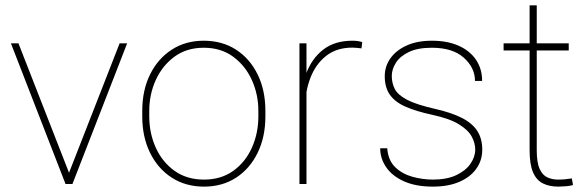

<svg xmlns="http://www.w3.org/2000/svg" viewBox="-20 -691 2209 721"><path d="M429.2 -528.3H457.5L252 0H227.1L234.9 -31.2ZM243.7 -30.8 251.5 0H226.1L21 -528.3H49.3Z M514.2 -274.4Q514.2 -352.1 543.5 -411.4Q572.8 -470.7 624.8 -504.4Q676.8 -538.1 745.1 -538.1Q814.5 -538.1 866.5 -504.4Q918.5 -470.7 947.5 -411.4Q976.6 -352.1 976.6 -274.4V-253.9Q976.6 -176.8 947.5 -117.2Q918.5 -57.6 866.7 -23.9Q814.9 9.8 746.1 9.8Q677.2 9.8 625 -23.9Q572.8 -57.6 543.5 -117.2Q514.2 -176.8 514.2 -253.9ZM540.5 -253.9Q540.5 -190.9 564.9 -136.7Q589.4 -82.5 635.3 -49.6Q681.2 -16.6 746.1 -16.6Q810.5 -16.6 856.2 -49.6Q901.9 -82.5 926 -136.7Q950.2 -190.9 950.2 -253.9V-274.4Q950.2 -336.4 925.8 -390.4Q901.4 -444.3 855.7 -478Q810.1 -511.7 745.1 -511.7Q680.7 -511.7 635 -478Q589.4 -444.3 564.9 -390.4Q540.5 -336.4 540.5 -274.4Z M1130.9 0H1104.5V-528.3H1130.9V-436.5ZM1337.4 -509.3Q1329.6 -510.3 1321 -511.2Q1312.5 -512.2 1303.2 -512.2Q1244.1 -512.2 1204.6 -481Q1165 -449.7 1145.3 -397.7Q1125.5 -345.7 1125.5 -283.2L1107.9 -281.7Q1107.9 -356 1129.4 -413.8Q1150.9 -471.7 1194.1 -504.9Q1237.3 -538.1 1303.2 -538.1Q1315.4 -538.1 1324.7 -536.6Q1334 -535.2 1340.3 -532.7Z M1605.5 9.8Q1541.5 9.8 1497.3 -10Q1453.1 -29.8 1430.4 -62.7Q1407.7 -95.7 1407.7 -134.3H1434.1Q1437.5 -88.9 1464.1 -63.2Q1490.7 -37.6 1529.1 -27.1Q1567.4 -16.6 1605.5 -16.6Q1657.7 -16.6 1693.1 -33.2Q1728.5 -49.8 1746.6 -75.9Q1764.6 -102.1 1764.6 -129.4Q1764.6 -153.3 1751.5 -178Q1738.3 -202.6 1703.6 -224.1Q1668.9 -245.6 1603.5 -259.8Q1544.4 -272.5 1504.6 -289.6Q1464.8 -306.6 1444.8 -334.2Q1424.8 -361.8 1424.8 -404.8Q1424.8 -441.9 1446 -471.9Q1467.3 -502 1506.8 -520Q1546.4 -538.1 1601.6 -538.1Q1660.6 -538.1 1702.9 -519Q1745.1 -500 1767.8 -466.1Q1790.5 -432.1 1790.5 -387.2H1763.7Q1763.7 -436.5 1721.9 -474.1Q1680.2 -511.7 1601.6 -511.7Q1548.3 -511.7 1515.1 -495.6Q1481.9 -479.5 1466.6 -455.1Q1451.2 -430.7 1451.2 -405.8Q1451.2 -378.9 1462.6 -356.7Q1474.1 -334.5 1508.5 -316.4Q1543 -298.3 1611.3 -282.7Q1674.3 -268.6 1713.9 -248.5Q1753.4 -228.5 1772.2 -199.5Q1791 -170.4 1791 -128.9Q1791 -88.4 1768.3 -56.9Q1745.6 -25.4 1704.1 -7.8Q1662.6 9.8 1605.5 9.8Z M2115.7 -501.5H1871.1V-528.3H2115.7ZM1995.6 -670.9V-126.5Q1995.6 -80.1 2006.6 -56.4Q2017.6 -32.7 2035.9 -24.7Q2054.2 -16.6 2075.2 -16.6Q2090.3 -16.6 2102.1 -17.8Q2113.8 -19 2127.4 -21L2131.8 3.9Q2121.1 7.3 2104 8.5Q2086.9 9.8 2076.7 9.8Q2043 9.8 2018.8 -2.2Q1994.6 -14.2 1981.7 -43.9Q1968.8 -73.7 1968.8 -126.5V-670.9Z"/></svg>

Font: Heebo Thin
Style: Regular
Weight: 250
Designer: Oded Ezer
Foundry: Ezer Type House
Version: Version 3.100